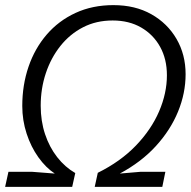

<svg xmlns="http://www.w3.org/2000/svg" viewBox="-57 -730 745 750"><path d="M-37 0 -24 -59H67L157 -52Q122 -75 93 -115.5Q64 -156 47 -208Q30 -260 30 -316Q30 -398 54.5 -469.5Q79 -541 125.5 -595Q172 -649 238 -679.5Q304 -710 386 -710Q471 -710 534 -674.5Q597 -639 632.5 -578Q668 -517 668 -440Q668 -366 638.5 -294Q609 -222 552 -159.5Q495 -97 411 -52L493 -59H589L577 0H313L325 -55Q414 -99 474 -161.5Q534 -224 564.5 -295Q595 -366 595 -436Q595 -499 568.5 -547Q542 -595 494.5 -622.5Q447 -650 383 -650Q319 -650 267.5 -623.5Q216 -597 179 -550.5Q142 -504 122 -444Q102 -384 102 -317Q102 -257 119 -206Q136 -155 166.5 -116Q197 -77 237 -54L225 0Z"/></svg>

Font: Azeret Mono ExtraLight
Style: Italic
Weight: 250
Italic angle: -12°
Designer: Martin Vácha
Foundry: Displaay
Version: Version 1.002